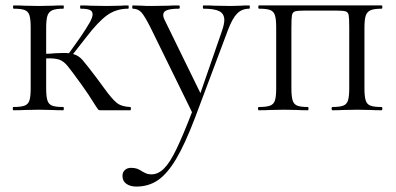

<svg xmlns="http://www.w3.org/2000/svg" viewBox="-20 -406 1457 707"><path d="M460 0H350Q344 0 342 -2Q340 -4 333 -15Q306 -59 279 -96Q243 -146 228.5 -163.5Q214 -181 198 -186.5Q182 -192 150 -191V-81Q150 -51 154.5 -36.5Q159 -22 172 -17Q185 -12 213 -12Q215 -12 215 -6Q215 0 213 0Q188 0 173 -1L123 -2L71 -1Q56 0 29 0Q27 0 27 -6Q27 -12 29 -12Q57 -12 70.5 -17Q84 -22 88.5 -36.5Q93 -51 93 -81V-305Q93 -335 88.5 -349.5Q84 -364 71 -369Q58 -374 30 -374Q28 -374 28 -380Q28 -386 30 -386Q56 -386 70 -385L123 -384L174 -385Q189 -386 213 -386Q215 -386 215 -380Q215 -374 213 -374Q185 -374 172 -368Q159 -362 154.5 -347.5Q150 -333 150 -303V-208Q164 -208 184 -210L215 -211Q228 -211 234 -210L276 -269Q299 -303 310 -322.5Q321 -342 321 -353Q321 -365 310.5 -369.5Q300 -374 277 -374Q275 -374 275 -380Q275 -386 277 -386Q301 -386 313 -385L374 -384L424 -385Q434 -386 452 -386Q454 -386 454 -380Q454 -374 452 -374Q408 -374 374.5 -350Q341 -326 296 -267L249 -207Q269 -202 283.5 -185.5Q298 -169 338 -116L363 -82Q391 -43 409 -28Q427 -13 460 -12Q462 -12 462 -6Q462 0 460 0Z M898 -374Q871 -374 853.5 -356.5Q836 -339 820 -297L698 28Q661 125 628.5 179.5Q596 234 561.5 257.5Q527 281 482 281Q460 281 445.5 271Q431 261 431 242Q431 228 440 220Q449 212 462 212Q475 212 484 215Q493 218 503 225Q505 226 514.5 231Q524 236 538 236Q562 236 583.5 215Q605 194 629 144.5Q653 95 687 7L535 -303Q513 -347 500.5 -360.5Q488 -374 469 -374Q467 -374 467 -380Q467 -386 469 -386L503 -385Q515 -384 536 -384L600 -385Q614 -386 639 -386Q642 -386 642 -380Q642 -374 639 -374Q611 -374 596 -369Q581 -364 581 -351Q581 -343 585 -335L718 -63L798 -294Q806 -318 806 -332Q806 -355 788 -364.5Q770 -374 729 -374Q727 -374 727 -380Q727 -386 729 -386Q756 -386 770 -385L830 -384L866 -385Q876 -386 898 -386Q900 -386 900 -380Q900 -374 898 -374Z M1385 0Q1360 0 1346 -1L1295 -2L1243 -1Q1229 0 1204 0Q1201 0 1201 -6Q1201 -12 1204 -12Q1231 -12 1244 -17Q1257 -22 1261.5 -36.5Q1266 -51 1266 -81V-305Q1266 -339 1264 -350Q1262 -361 1253 -364Q1244 -367 1218 -367H1102Q1075 -367 1066 -364Q1057 -361 1055 -349.5Q1053 -338 1053 -303V-81Q1053 -51 1057.5 -36.5Q1062 -22 1074.5 -17Q1087 -12 1114 -12Q1116 -12 1116 -6Q1116 0 1114 0Q1089 0 1075 -1L1026 -2L973 -1Q959 0 933 0Q930 0 930 -6Q930 -12 933 -12Q961 -12 974.5 -17Q988 -22 992.5 -36.5Q997 -51 997 -81V-305Q997 -335 992.5 -349.5Q988 -364 975 -369Q962 -374 934 -374Q931 -374 931 -380Q931 -386 934 -386H1385Q1388 -386 1388 -380Q1388 -374 1385 -374Q1357 -374 1344 -368Q1331 -362 1326.5 -347.5Q1322 -333 1322 -303V-81Q1322 -51 1326.5 -36.5Q1331 -22 1344 -17Q1357 -12 1385 -12Q1388 -12 1388 -6Q1388 0 1385 0Z"/></svg>

Font: Cormorant Garamond
Style: Regular
Weight: 400
Designer: Christian Thalmann (Catharsis Fonts)
Version: Version 3.000